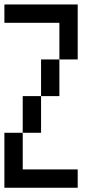

<svg xmlns="http://www.w3.org/2000/svg" viewBox="-20 -937 457 873"><path d="M0 -83.3V-333.3H83.3V-166.7H333.3V-83.3ZM0 -833.3V-916.7H333.3V-666.7H250V-833.3ZM83.3 -333.3V-500H166.7V-333.3ZM166.7 -500V-666.7H250V-500Z"/></svg>

Font: Galmuri11 Condensed
Style: Regular
Weight: 400
Width: 3
Designer: Lee Minseo (quiple)
Version: Version 2.399;hotconv 1.1.1;makeotfexe 2.6.0 DEVELOPMENT